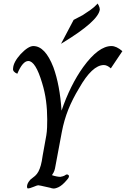

<svg xmlns="http://www.w3.org/2000/svg" viewBox="-20 -1080 721 1099"><path d="M617.9 -816.4Q646.7 -816.4 680.5 -787.2L614.4 -688.7Q593.3 -707.7 574.4 -707.7Q507.7 -707.7 432.3 -574.4Q394.9 -512.8 370.8 -452.6Q346.7 -392.3 333.8 -324.1L294.9 -116.4Q292.3 -103.6 287.2 -93.6Q282.1 -83.6 277.4 -77.4Q290.3 -72.8 303.3 -70.3Q316.4 -67.7 325.6 -67.7Q329.2 -67.7 339.7 -71Q350.3 -74.4 353.3 -77.4Q364.1 -85.6 372.3 -77.4Q380.5 -69.2 363.1 -50.3Q335.9 -17.9 314.1 -8.2Q292.3 1.5 282.1 -1.5Q277.4 -1.5 267.7 -5.1Q253.3 -7.7 233.1 -12.8Q212.8 -17.9 198.5 -19.5Q193.3 -19.5 171.8 -10.5Q150.3 -1.5 140 -1.5Q135.9 -1.5 134.9 -7.9Q133.8 -14.4 136.2 -22.6Q138.5 -30.8 143.6 -38.7Q148.7 -46.7 153.3 -51.3Q169.2 -63.1 180.8 -73.3Q192.3 -83.6 200 -98.2Q207.7 -112.8 213.6 -133.8Q219.5 -154.9 224.1 -188.7L245.1 -305.1Q248.7 -327.2 249.5 -350.8Q250.3 -374.4 250.3 -396.4Q250.3 -450.3 243.6 -501.8Q236.9 -553.3 221 -605.1Q183.6 -730.8 142.1 -730.8Q109.7 -730.8 79 -657.9Q51.3 -669.2 54.9 -688.7Q56.4 -724.1 98.5 -770.8Q142.1 -816.4 170.8 -816.4Q238.5 -816.4 285.6 -694.9Q322.6 -593.3 332.3 -446.7Q356.4 -517.9 387.9 -581.5Q419.5 -645.1 456.4 -696.4Q543.6 -816.4 617.9 -816.4ZM538.5 -1060Q542.1 -1054.9 545.1 -1048.7Q551.3 -1035.9 551.3 -1025.6Q543.6 -960 340 -835.9L329.2 -829.2L401.5 -966.2Q427.2 -979 453.3 -993.3Q474.4 -1006.7 496.9 -1022.6Q519.5 -1038.5 535.9 -1056.4Z"/></svg>

Font: MM Jasmine
Style: Regular
Weight: 400
Designer: Khon Soe Zaw Thu
Version: Version 1.00 July 11, 2016, initial release